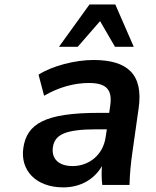

<svg xmlns="http://www.w3.org/2000/svg" viewBox="-20 -813 686 844"><path d="M258.3 10.7C334.5 10.7 395 -25.4 428.2 -83C425.8 -55.2 426.3 -27.3 429.7 0H549.3C550.3 -47.9 555.2 -96.2 562 -143.6L589.4 -336.9C610.8 -485.8 541 -549.3 391.1 -549.3C310.5 -549.3 210.9 -523.9 149.4 -484.9L173.8 -392.1C238.3 -429.7 306.2 -448.2 370.6 -448.2C444.8 -448.2 474.6 -421.4 464.8 -350.6L460 -316.9H415.5C177.2 -316.9 97.7 -269 82.5 -162.1C68.4 -64 138.2 10.7 258.3 10.7ZM321.8 -607.4 419.9 -720.2 485.4 -607.4H567.9L486.8 -793.5H373.5L239.3 -607.4ZM299.3 -83C237.8 -83 205.6 -115.2 212.4 -165C220.2 -219.7 262.7 -244.6 405.8 -244.6H449.7L444.3 -210C433.1 -131.3 370.6 -83 299.3 -83Z"/></svg>

Font: Winston SemiBold
Style: Italic
Weight: 600
Italic angle: -8.13011°
Designer: Vernon Adams, Kim Jin-seong, David Berlow, Cristiano Sobral
Foundry: The Winston Project Authors
Version: Version 3.004